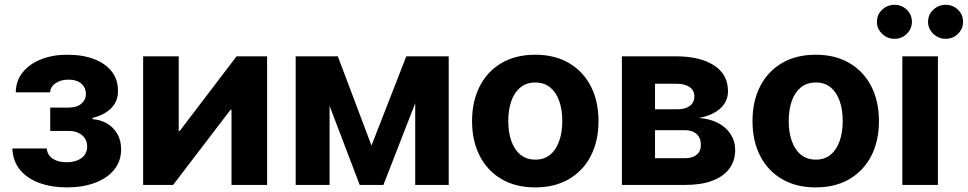

<svg xmlns="http://www.w3.org/2000/svg" viewBox="-20 -785 4108 815"><path d="M32.4 -154.9H178.7Q180.4 -127.4 203.4 -111.8Q226.4 -96.2 263.1 -96.3Q299.9 -96.2 324.9 -113.4Q349.8 -130.7 350 -163.5Q350 -183.2 340.1 -197.9Q330.3 -212.6 312.7 -221Q295.2 -229.4 271.7 -229.1H193.2V-328.3H271.7Q306.2 -328.6 325.3 -344.8Q344.4 -360.9 344.7 -385.7Q344.4 -413.3 324.9 -430.2Q305.3 -447.2 271.5 -446.9Q238.2 -447.2 216 -431.9Q193.8 -416.7 192.8 -393H46.9Q47.5 -442.2 76.4 -478Q105.3 -513.9 154.6 -533.3Q203.9 -552.7 264.6 -552.7Q331.6 -552.7 380 -534Q428.4 -515.3 454.8 -480.9Q481.2 -446.5 480.7 -398.6Q481.2 -355.4 452.5 -326.2Q423.9 -297.1 372.9 -284.6V-279.1Q406.2 -277 433.8 -261Q461.4 -245 477.8 -217.2Q494.1 -189.5 494.1 -151.2Q494.1 -100.5 464.5 -64.4Q434.8 -28.2 382.8 -8.9Q330.9 10.4 263.5 10.5Q198 10.4 146.4 -8.7Q94.7 -27.7 64.6 -64.6Q34.5 -101.5 32.4 -154.9Z M1113.7 0H962.7V-318.9H958.5L714.8 0H587.6V-545.9H738.6V-228.7H742.6L984.2 -545.9H1113.7Z M1506.9 0 1298.9 -545.9H1414L1556.9 -167.2L1704.6 -545.9H1820L1607.5 0ZM1235.1 0V-545.9H1379V0ZM1742.5 0V-545.9H1884.7V0Z M2252 10.5Q2169.1 10.5 2108.9 -24.8Q2048.7 -60.1 2016.3 -123.4Q1983.8 -186.7 1983.8 -270.7Q1983.8 -355.3 2016.3 -418.7Q2048.7 -482.1 2108.9 -517.4Q2169.1 -552.7 2252 -552.7Q2335 -552.7 2395.2 -517.4Q2455.4 -482.1 2487.9 -418.7Q2520.5 -355.3 2520.5 -270.7Q2520.5 -186.7 2487.9 -123.4Q2455.4 -60.1 2395.2 -24.8Q2335 10.5 2252 10.5ZM2252.5 -107.4Q2290.4 -107.4 2315.7 -128.6Q2341 -149.8 2353.9 -187Q2366.8 -224.1 2366.8 -271.3Q2366.8 -319.1 2353.9 -356Q2341 -392.8 2315.7 -413.8Q2290.4 -434.8 2252.5 -434.8Q2214.6 -434.8 2188.9 -413.8Q2163.3 -392.8 2150.4 -356Q2137.5 -319.1 2137.5 -271.3Q2137.5 -224.1 2150.4 -187Q2163.3 -149.8 2188.9 -128.6Q2214.6 -107.4 2252.5 -107.4Z M2619.8 0V-545.9H2851.9Q2952.9 -545.4 3011.5 -507.1Q3070.1 -468.8 3070.2 -398Q3070.1 -353.8 3037.2 -324.3Q3004.3 -294.8 2945.8 -284.2Q2994.6 -281 3029.2 -262.3Q3063.8 -243.6 3082.2 -214.2Q3100.7 -184.8 3100.7 -148.8Q3100.7 -102.4 3075.7 -68.9Q3050.7 -35.4 3003.4 -17.7Q2956.1 0 2887.8 0ZM2760.4 -113.5H2887.8Q2919.3 -113.3 2937.4 -128.4Q2955.5 -143.5 2955 -169.7Q2955.5 -198.7 2937.4 -215.6Q2919.3 -232.4 2887.8 -232.4H2760.4ZM2760.4 -321.1H2855.4Q2889.3 -321 2908.4 -335.7Q2927.5 -350.5 2927.6 -375.8Q2927.5 -401.1 2907.4 -415.3Q2887.2 -429.5 2851.9 -429.5H2760.4Z M3442.4 10.5Q3359.6 10.5 3299.4 -24.8Q3239.2 -60.1 3206.7 -123.4Q3174.2 -186.7 3174.2 -270.7Q3174.2 -355.3 3206.7 -418.7Q3239.2 -482.1 3299.4 -517.4Q3359.6 -552.7 3442.4 -552.7Q3525.4 -552.7 3585.6 -517.4Q3645.8 -482.1 3678.4 -418.7Q3710.9 -355.3 3710.9 -270.7Q3710.9 -186.7 3678.4 -123.4Q3645.8 -60.1 3585.6 -24.8Q3525.4 10.5 3442.4 10.5ZM3443 -107.4Q3480.9 -107.4 3506.2 -128.6Q3531.4 -149.8 3544.3 -187Q3557.2 -224.1 3557.2 -271.3Q3557.2 -319.1 3544.3 -356Q3531.4 -392.8 3506.2 -413.8Q3480.9 -434.8 3443 -434.8Q3405 -434.8 3379.3 -413.8Q3353.7 -392.8 3340.8 -356Q3327.9 -319.1 3327.9 -271.3Q3327.9 -224.1 3340.8 -187Q3353.7 -149.8 3379.3 -128.6Q3405 -107.4 3443 -107.4Z M3810.3 0V-545.9H3961.2V0ZM3777.2 -620.3Q3746.3 -620.1 3724.3 -641.6Q3702.2 -663 3702.4 -692.2Q3702.2 -722.8 3724.3 -743.6Q3746.3 -764.4 3777.2 -764.6Q3807.8 -764.4 3829.3 -743.6Q3850.9 -722.8 3850.9 -692.2Q3850.9 -663 3829.3 -641.6Q3807.8 -620.1 3777.2 -620.3ZM3994.2 -620.3Q3963.6 -620.1 3941.5 -641.6Q3919.4 -663 3919.4 -692.2Q3919.4 -722.8 3941.5 -743.6Q3963.6 -764.4 3994.2 -764.6Q4025.1 -764.4 4046.6 -743.6Q4068.1 -722.8 4067.9 -692.2Q4068.1 -663 4046.6 -641.6Q4025.1 -620.1 3994.2 -620.3Z"/></svg>

Font: Inter
Style: Regular
Weight: 400
Designer: Rasmus Andersson
Foundry: rsms
Version: Version 4.000;git-8c9346024